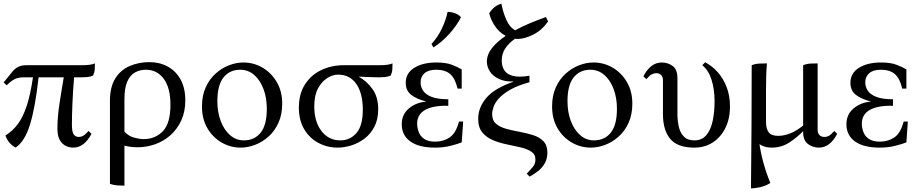

<svg xmlns="http://www.w3.org/2000/svg" viewBox="-30 -800 5069 1060"><path d="M56 15Q15 -8 0 -52Q39 -76 68 -114.5Q97 -153 117.5 -215.5Q138 -278 152 -373H98Q70 -373 49 -362Q28 -351 7 -329L-10 -345L39 -405Q52 -421 70 -430.5Q88 -440 116 -440H425Q471 -440 494 -450Q494 -434 493 -417Q492 -400 484 -383Q469 -376 451.5 -374.5Q434 -373 418 -373H379Q373 -300 370 -232Q367 -164 367 -112Q367 -72 377 -58Q387 -44 404 -44Q418 -44 429.5 -50.5Q441 -57 459 -77L475 -61Q435 15 374 15Q354 15 333.5 5.5Q313 -4 300 -27Q287 -50 287 -91Q287 -152 298 -225Q309 -298 322 -373H183Q165 -208 136 -113.5Q107 -19 56 15Z M795 -457Q851 -457 896 -432.5Q941 -408 967 -361Q993 -314 993 -246Q993 -183 970.5 -134.5Q948 -86 910.5 -53Q873 -20 826 -3.5Q779 13 730 13Q692 13 657 4V225Q637 225 617 223.5Q597 222 577 215V-243Q577 -320 606.5 -367Q636 -414 686 -435.5Q736 -457 795 -457ZM657 -73Q681 -48 711 -40Q741 -32 763 -32Q827 -32 869 -75.5Q911 -119 911 -221Q911 -315 874 -365Q837 -415 775 -415Q743 -415 716 -400.5Q689 -386 673 -350.5Q657 -315 657 -253Z M1313 -455Q1371 -455 1419.5 -426.5Q1468 -398 1498 -347Q1528 -296 1528 -228Q1528 -168 1507.5 -122.5Q1487 -77 1453 -46.5Q1419 -16 1378.5 -0.5Q1338 15 1299 15Q1242 15 1193 -13.5Q1144 -42 1114.5 -93Q1085 -144 1085 -212Q1085 -272 1105.5 -317.5Q1126 -363 1160 -393.5Q1194 -424 1234 -439.5Q1274 -455 1313 -455ZM1316 -25Q1375 -25 1409 -67.5Q1443 -110 1443 -199Q1443 -260 1424.5 -309Q1406 -358 1373 -386.5Q1340 -415 1296 -415Q1238 -415 1204 -372.5Q1170 -330 1170 -241Q1170 -181 1188.5 -132Q1207 -83 1240 -54Q1273 -25 1316 -25Z M1834 15Q1777 15 1728 -11Q1679 -37 1649.5 -86.5Q1620 -136 1620 -205Q1620 -282 1654 -334.5Q1688 -387 1744.5 -413.5Q1801 -440 1868 -440H2068Q2114 -440 2137 -450Q2137 -434 2136 -417Q2135 -400 2127 -383Q2112 -376 2094.5 -374.5Q2077 -373 2061 -373Q2033 -373 2005 -374.5Q1977 -376 1950 -377Q1994 -353 2026 -309Q2058 -265 2058 -197Q2058 -141 2037 -100.5Q2016 -60 1982 -34.5Q1948 -9 1909 3Q1870 15 1834 15ZM1705 -213Q1705 -129 1744.5 -77Q1784 -25 1849 -25Q1902 -25 1937.5 -65Q1973 -105 1973 -195Q1973 -284 1937.5 -336Q1902 -388 1836 -388Q1808 -388 1777.5 -369.5Q1747 -351 1726 -312.5Q1705 -274 1705 -213Z M2322 -239V-240Q2270 -253 2240 -276.5Q2210 -300 2210 -343Q2210 -396 2257 -425.5Q2304 -455 2379 -455Q2431 -455 2463 -443Q2495 -431 2519 -417V-311H2496Q2483 -367 2455.5 -391Q2428 -415 2378 -415Q2335 -415 2313.5 -395.5Q2292 -376 2292 -345Q2292 -320 2306 -299Q2320 -278 2353.5 -265Q2387 -252 2445 -252V-216Q2359 -218 2316 -192.5Q2273 -167 2273 -118Q2273 -95 2281.5 -71.5Q2290 -48 2312 -33Q2334 -18 2373 -18Q2417 -18 2452 -41Q2487 -64 2504 -129H2527L2519 -14Q2497 -5 2457.5 5Q2418 15 2372 15Q2283 15 2235.5 -19Q2188 -53 2188 -114Q2188 -168 2227 -201Q2266 -234 2322 -239ZM2441 -734Q2459 -735 2480.5 -727.5Q2502 -720 2515 -705Q2493 -660 2451 -613.5Q2409 -567 2363 -538L2352 -557Q2387 -595 2409.5 -642.5Q2432 -690 2441 -734Z M2687 -170Q2687 -135 2709 -116.5Q2731 -98 2766 -88.5Q2801 -79 2839.5 -72Q2878 -65 2913 -54Q2948 -43 2970 -20.5Q2992 2 2992 42Q2992 77 2977 102.5Q2962 128 2939.5 145.5Q2917 163 2894 175L2878 159Q2898 138 2912 121Q2926 104 2926 81Q2926 52 2903 37Q2880 22 2844 13.5Q2808 5 2768 -3Q2728 -11 2692 -26Q2656 -41 2633 -68.5Q2610 -96 2610 -144Q2610 -206 2654.5 -259Q2699 -312 2805 -349V-350Q2755 -349 2722.5 -365Q2690 -381 2674 -406.5Q2658 -432 2658 -460Q2658 -499 2686.5 -535Q2715 -571 2762 -602Q2726 -621 2702.5 -656Q2679 -691 2671 -727Q2696 -767 2738 -780Q2747 -733 2765 -691.5Q2783 -650 2814 -633Q2853 -654 2896 -672Q2939 -690 2984 -706L2996 -682Q2962 -633 2914 -609Q2866 -585 2828 -585Q2820 -585 2813 -586Q2778 -561 2759 -532Q2740 -503 2740 -465Q2740 -435 2754 -412.5Q2768 -390 2801.5 -381Q2835 -372 2893 -382V-346Q2827 -328 2786.5 -304.5Q2746 -281 2724 -256.5Q2702 -232 2694.5 -209Q2687 -186 2687 -170Z M3246 -455Q3304 -455 3352.5 -426.5Q3401 -398 3431 -347Q3461 -296 3461 -228Q3461 -168 3440.5 -122.5Q3420 -77 3386 -46.5Q3352 -16 3311.5 -0.5Q3271 15 3232 15Q3175 15 3126 -13.5Q3077 -42 3047.5 -93Q3018 -144 3018 -212Q3018 -272 3038.5 -317.5Q3059 -363 3093 -393.5Q3127 -424 3167 -439.5Q3207 -455 3246 -455ZM3249 -25Q3308 -25 3342 -67.5Q3376 -110 3376 -199Q3376 -260 3357.5 -309Q3339 -358 3306 -386.5Q3273 -415 3229 -415Q3171 -415 3137 -372.5Q3103 -330 3103 -241Q3103 -181 3121.5 -132Q3140 -83 3173 -54Q3206 -25 3249 -25Z M3863 -456Q3900 -437 3931 -403Q3962 -369 3981 -321Q4000 -273 4000 -212Q4000 -144 3974.5 -93Q3949 -42 3905 -13.5Q3861 15 3803 15Q3711 15 3670.5 -33Q3630 -81 3630 -171V-358Q3630 -375 3620 -385.5Q3610 -396 3593 -396Q3580 -396 3568 -389.5Q3556 -383 3538 -363L3522 -379Q3562 -455 3623 -455Q3658 -455 3684 -435.5Q3710 -416 3710 -369V-171Q3710 -134 3717.5 -100.5Q3725 -67 3745.5 -46Q3766 -25 3804 -25Q3845 -25 3869.5 -54Q3894 -83 3904.5 -132Q3915 -181 3915 -241Q3915 -306 3898.5 -359Q3882 -412 3847 -440Z M4231 15Q4209 15 4192.5 10Q4176 5 4163 -4Q4171 50 4186.5 105Q4202 160 4223 210Q4201 225 4169.5 232.5Q4138 240 4116 240L4119 -109L4120 -440Q4141 -448 4162 -449Q4183 -450 4204 -450Q4201 -412 4200 -376.5Q4199 -341 4199 -303V-125Q4199 -90 4213.5 -70Q4228 -50 4266 -50Q4298 -50 4332.5 -63.5Q4367 -77 4404 -107V-440Q4424 -448 4444 -449Q4464 -450 4484 -450V-82Q4484 -65 4494 -54.5Q4504 -44 4521 -44Q4535 -44 4546.5 -50.5Q4558 -57 4576 -77L4592 -61Q4552 15 4491 15Q4457 15 4430.5 -5Q4404 -25 4404 -71V-76Q4366 -37 4324 -11Q4282 15 4231 15Z M4777 -239V-240Q4725 -253 4695 -276.5Q4665 -300 4665 -343Q4665 -396 4712 -425.5Q4759 -455 4834 -455Q4886 -455 4918 -443Q4950 -431 4974 -417V-311H4951Q4938 -367 4910.5 -391Q4883 -415 4833 -415Q4790 -415 4768.5 -395.5Q4747 -376 4747 -345Q4747 -320 4761 -299Q4775 -278 4808.5 -265Q4842 -252 4900 -252V-216Q4814 -218 4771 -192.5Q4728 -167 4728 -118Q4728 -95 4736.5 -71.5Q4745 -48 4767 -33Q4789 -18 4828 -18Q4872 -18 4907 -41Q4942 -64 4959 -129H4982L4974 -14Q4952 -5 4912.5 5Q4873 15 4827 15Q4738 15 4690.5 -19Q4643 -53 4643 -114Q4643 -168 4682 -201Q4721 -234 4777 -239Z"/></svg>

Font: Bona Nova
Style: Regular
Weight: 400
Designer: Mateusz Machalski
Foundry: Capitalics
Version: Version 4.001; ttfautohint (v1.8.3)